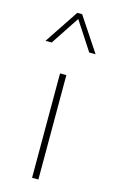

<svg xmlns="http://www.w3.org/2000/svg" viewBox="-119 -812 512 859"><g transform="rotate(15 137.0 -382.5)"><path d="M254.4 -607.4 149.9 -765.1H127.4L22.5 -607.4H51.3L138.7 -739.7L225.1 -607.4ZM123 -483.4V0H152.3V-483.4Z"/></g></svg>

Font: Estedad VF
Style: Regular
Weight: 100
Designer: Amin Abedi
Version: Version 7.3